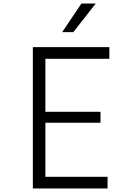

<svg xmlns="http://www.w3.org/2000/svg" viewBox="-20 -1067 740 1087"><path d="M166 0V-800H599V-734H237V-434H549V-372H237V-66H589V0ZM332 -885 441 -1047H522L395 -885Z"/></svg>

Font: Martian Mono ExtraLight
Style: Regular
Weight: 200
Monospace: yes
Designer: Roman Shamin
Foundry: Evil Martians
Version: Version 1.000; ttfautohint (v1.8.4.7-5d5b)